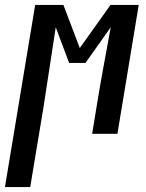

<svg xmlns="http://www.w3.org/2000/svg" viewBox="-71 -540 591 775"><path d="M-51 215 71 -520H185L251 -346L375 -520H489L403 0H301L318 -104Q331 -185 346 -266.5Q361 -348 376 -430L274 -286H208L154 -430Q141 -348 129 -266.5Q117 -185 104 -104L51 215Z"/></svg>

Font: Iosevka Curly Slab Semibold
Style: Italic
Weight: 600
Italic angle: -9°
Monospace: yes
Designer: Belleve Invis
Foundry: Belleve Invis
Version: Version 22.1.2; ttfautohint (v1.8.4)